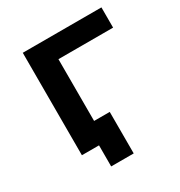

<svg xmlns="http://www.w3.org/2000/svg" viewBox="-145 -594 749 797"><g transform="rotate(-30 230.0 -195.0)"><path d="M454 -394H192V0H77V-491H454ZM267 -98V101H159V0H77V-98Z"/></g></svg>

Font: Montserrat Ace
Style: Bold
Weight: 600
Designer: Julieta Ulanovsky
Foundry: Julieta Ulanovsky
Version: Version 1